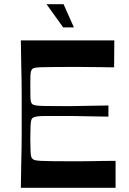

<svg xmlns="http://www.w3.org/2000/svg" viewBox="-20 -892 613 912"><path d="M79 0Q80 -72 81 -118Q82 -164 82.5 -194.5Q83 -225 83 -247.5Q83 -270 83 -293.5Q83 -317 83 -350Q83 -383 83 -406.5Q83 -430 83 -452.5Q83 -475 82.5 -505.5Q82 -536 81 -582Q80 -628 79 -700H523L522 -572Q488 -573 462 -573Q436 -573 412 -573.5Q388 -574 363 -574Q338 -574 306 -574Q255 -574 222.5 -573.5Q190 -573 172.5 -572.5Q155 -572 146.5 -570Q138 -568 134 -565Q130 -561 127.5 -554Q125 -547 124.5 -530.5Q124 -514 124 -481Q124 -448 124.5 -431Q125 -414 127.5 -407Q130 -400 134 -397Q139 -393 152 -391Q165 -389 195 -388.5Q225 -388 280 -388Q303 -388 318.5 -388Q334 -388 353 -388.5Q372 -389 405 -389.5Q438 -390 495 -391V-338Q438 -339 405 -339.5Q372 -340 353 -340.5Q334 -341 318.5 -341Q303 -341 280 -341Q225 -341 195.5 -341Q166 -341 153.5 -338.5Q141 -336 135 -332Q130 -328 128 -319.5Q126 -311 125 -292Q124 -273 124 -234Q124 -196 125 -176.5Q126 -157 128 -149Q130 -141 135 -137Q139 -133 147.5 -131Q156 -129 173.5 -128Q191 -127 223 -126.5Q255 -126 306 -126Q339 -126 365.5 -126Q392 -126 416 -126.5Q440 -127 467 -127.5Q494 -128 529 -128V0ZM280 -762 201 -872H282L331 -762Z"/></svg>

Font: Ojuju SemiBold
Style: Regular
Weight: 600
Designer: Chisaokwu Joboson, Mirko Velimirovic
Foundry: Udi Foundry
Version: Version 1.000